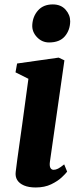

<svg xmlns="http://www.w3.org/2000/svg" viewBox="-20 -818 354 848"><path d="M137.5 10Q107 10 86.2 1.2Q65.5 -7.5 56 -23Q46.5 -38.5 49.5 -60Q52 -81.5 56.2 -112.5Q60.5 -143.5 66 -182.8Q71.5 -222 78 -268Q84.5 -314 91.2 -365Q98 -416 105.5 -470L48.5 -498.5L55.5 -537.5L239 -563.5L264.5 -551.5L200.5 -104Q198 -86 202.5 -77Q207 -68 217 -68Q226 -68 236.5 -73.2Q247 -78.5 263.5 -92L276.5 -60Q270.5 -51.5 252.8 -34.8Q235 -18 206 -4Q177 10 137.5 10ZM196.5 -630.5Q165.5 -630.5 143.2 -654Q121 -677.5 122.5 -707.5Q124.5 -745.5 148 -772Q171.5 -798.5 213 -798.5Q249 -798.5 269.5 -775.5Q290 -752.5 290 -724Q289.5 -685 266.5 -657.8Q243.5 -630.5 196.5 -630.5Z"/></svg>

Font: Merriweather 28pt ExtraBold
Style: Italic
Weight: 800
Italic angle: -7.8°
Version: Version 2.101